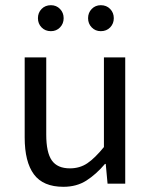

<svg xmlns="http://www.w3.org/2000/svg" viewBox="-20 -707 584 739"><path d="M224 12Q146 12 110.5 -36Q75 -84 75 -178V-486H158V-189Q158 -120 179.5 -89.5Q201 -59 249 -59Q287 -59 316 -78.5Q345 -98 380 -141V-486H462V0H394L387 -76H384Q350 -36 312.5 -12Q275 12 224 12ZM176 -587Q154 -587 140 -601.5Q126 -616 126 -637Q126 -658 140 -672.5Q154 -687 176 -687Q197 -687 211 -672.5Q225 -658 225 -637Q225 -616 211 -601.5Q197 -587 176 -587ZM368 -587Q347 -587 333 -601.5Q319 -616 319 -637Q319 -658 333 -672.5Q347 -687 368 -687Q390 -687 404 -672.5Q418 -658 418 -637Q418 -616 404 -601.5Q390 -587 368 -587Z"/></svg>

Font: Giro Regular
Style: Regular
Weight: 400
Designer: Paul D. Hunt
Foundry: Adobe Systems Incorporated
Version: Version 1.000;PS 1.0;hotconv 1.0.88;makeotf.lib2.5.647800